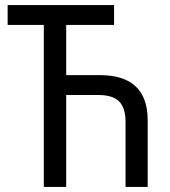

<svg xmlns="http://www.w3.org/2000/svg" viewBox="-20 -734 667 754"><path d="M10 -714V-636H152V0H240V-361H365Q423 -361 448 -335.5Q473 -310 473 -256V0H560V-261Q560 -439 372 -439H240V-636H428V-714Z"/></svg>

Font: Noto Sans UI SemiCondensed
Style: Regular
Weight: 400
Width: 4
Designer: Monotype Design Team
Foundry: Monotype Imaging Inc.
Version: 1.001